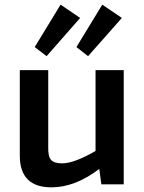

<svg xmlns="http://www.w3.org/2000/svg" viewBox="-20 -791 619 824"><path d="M324 -714 180 -550 129 -589 240 -771ZM358 -550 308 -589 419 -771 503 -714ZM390 -490H511V0H415L406 -66Q302 13 201 13Q65 13 65 -123V-490H187V-159Q186 -120 199 -105Q212 -90 247 -90Q298 -90 390 -143Z"/></svg>

Font: Exo 2 Semi Bold
Style: Regular
Weight: 600
Designer: Natanael Gama
Version: Version 1.001;PS 001.001;hotconv 1.0.88;makeotf.lib2.5.64775